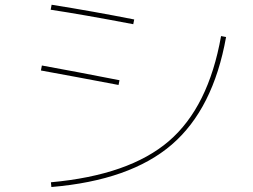

<svg xmlns="http://www.w3.org/2000/svg" viewBox="-20 -750 1040 790"><path d="M189.5 0Q511.7 -29.3 674.8 -169.4Q837.9 -309.6 889.6 -601.6L910.2 -597.7Q857.4 -301.8 686.5 -154.8Q515.6 -7.8 191.4 19.5ZM148.4 -460 152.3 -480.5Q287.1 -456.1 471.7 -419.9L467.8 -400.4Q283.2 -435.5 148.4 -460ZM188.5 -710 192.4 -730.5Q364.3 -703.1 532.2 -669.9L528.3 -650.4Q318.4 -690.4 188.5 -710Z"/></svg>

Font: Mgen+ 1mn thin
Style: Regular
Weight: 100
Designer: [Source Han Sans]
Ryoko NISHIZUKA  (kana & ideographs); Paul D. Hunt (Latin, Greek & Cyrillic); Wenlong ZHANG  (bopomofo
Version: Version 1.059.20150602